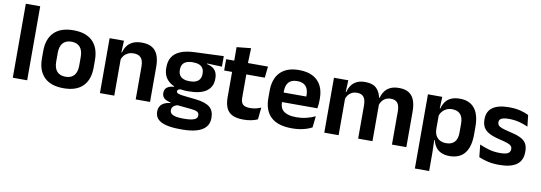

<svg xmlns="http://www.w3.org/2000/svg" viewBox="-62 -1080 4760 1689"><g transform="rotate(10 2318.0 -235.5)"><path d="M185.5 0H57V-661H185.5Z M511.5 13.5Q397.5 13.5 338.8 -45Q280 -103.5 280 -211.5V-278Q280 -386.5 338.8 -445.2Q397.5 -504 511.5 -504Q625 -504 683.5 -445.2Q742 -386.5 742 -278V-211.5Q742 -103.5 683.8 -45Q625.5 13.5 511.5 13.5ZM511.5 -89Q561.5 -89 587.8 -119Q614 -149 614 -205V-284.5Q614 -341.5 587.8 -371.8Q561.5 -402 511.5 -402Q461 -402 434.8 -371.8Q408.5 -341.5 408.5 -284.5V-205Q408.5 -149 434.8 -119Q461 -89 511.5 -89Z M1283 0H1155V-294.5Q1155 -325.5 1146.8 -348Q1138.5 -370.5 1119.5 -383Q1100.5 -395.5 1067.5 -395.5Q1038.5 -395.5 1016.8 -385Q995 -374.5 981.2 -356.8Q967.5 -339 960.5 -316.5L940.5 -386.5H964.5Q972.5 -419 991.2 -445Q1010 -471 1042.2 -486.2Q1074.5 -501.5 1123 -501.5Q1179.5 -501.5 1214.5 -480.2Q1249.5 -459 1266.2 -417Q1283 -375 1283 -313ZM963.5 0H835.5V-490.5H963.5L958.5 -371L963.5 -360.5Z M1598 -150.5Q1486.5 -150.5 1429 -194.8Q1371.5 -239 1371.5 -319V-326.5Q1371.5 -379.5 1394.5 -416.8Q1417.5 -454 1466.5 -475Q1515.5 -496 1593.5 -499L1852 -509.5V-415.5L1719 -420.5V-415Q1750.5 -408.5 1771.2 -394.2Q1792 -380 1802.5 -357.8Q1813 -335.5 1813 -304V-299.5Q1813 -227 1759.5 -188.8Q1706 -150.5 1598 -150.5ZM1592 93.5H1606Q1645 93.5 1670.5 88.2Q1696 83 1708.8 72.2Q1721.5 61.5 1721.5 44.5V43Q1721.5 22 1705.2 12.2Q1689 2.5 1653 -1L1509.5 -15L1539 -16.5Q1520.5 -13 1506.2 -6.2Q1492 0.5 1484 11.5Q1476 22.5 1476 38.5V39.5Q1476 58 1489 70.2Q1502 82.5 1528 88Q1554 93.5 1592 93.5ZM1603 190H1585Q1514 190 1463.5 178.2Q1413 166.5 1386.2 141Q1359.5 115.5 1359.5 73.5V71.5Q1359.5 43 1372 23.5Q1384.5 4 1407.5 -7.5Q1430.5 -19 1460.5 -22V-27Q1422.5 -34.5 1403.2 -51.8Q1384 -69 1384 -99V-99.5Q1384 -120.5 1393.5 -135Q1403 -149.5 1421.8 -158Q1440.5 -166.5 1468 -168V-182.5L1576.5 -155.5L1541.5 -156.5Q1518.5 -156 1509.5 -150.2Q1500.5 -144.5 1500.5 -134V-133.5Q1500.5 -120.5 1514.5 -114.8Q1528.5 -109 1561 -105L1678.5 -92Q1761 -82.5 1800.2 -51.5Q1839.5 -20.5 1839.5 44V46.5Q1839.5 96 1811.5 127.8Q1783.5 159.5 1730.8 174.8Q1678 190 1603 190ZM1594.5 -239.5Q1628 -239.5 1650.2 -249Q1672.5 -258.5 1683.8 -277Q1695 -295.5 1695 -322V-327.5Q1695 -354 1684 -372.2Q1673 -390.5 1651 -399.8Q1629 -409 1595.5 -409H1594Q1558.5 -409 1536 -399.2Q1513.5 -389.5 1503 -371.2Q1492.5 -353 1492.5 -327.5V-322Q1492.5 -295.5 1503.8 -277Q1515 -258.5 1537.8 -249Q1560.5 -239.5 1594.5 -239.5Z M2118 10.5Q2055.5 10.5 2018.2 -8.2Q1981 -27 1964.5 -65Q1948 -103 1948 -158.5V-444.5H2075V-177.5Q2075 -137.5 2093.2 -118.8Q2111.5 -100 2157.5 -100Q2184.5 -100 2209.5 -105.8Q2234.5 -111.5 2255.5 -121L2244.5 -14Q2219.5 -2.5 2187.2 4Q2155 10.5 2118 10.5ZM2240 -385.5H1877V-486.5H2251ZM2071.5 -477H1949.5L1949 -607L2076.5 -620Z M2551 12Q2425 12 2363.5 -46Q2302 -104 2302 -214V-278Q2302 -387 2359.5 -445.5Q2417 -504 2526.5 -504Q2600.5 -504 2650 -478Q2699.5 -452 2724.2 -404.2Q2749 -356.5 2749 -290V-272.5Q2749 -254.5 2747.2 -235.8Q2745.5 -217 2742.5 -200.5H2626.5Q2628 -228 2628.2 -252.8Q2628.5 -277.5 2628.5 -297.5Q2628.5 -332 2617.5 -356.2Q2606.5 -380.5 2584 -393Q2561.5 -405.5 2526.5 -405.5Q2475 -405.5 2450.5 -377Q2426 -348.5 2426 -296V-250.5L2426.5 -236V-197.5Q2426.5 -174.5 2433.8 -155Q2441 -135.5 2458 -121.2Q2475 -107 2503.2 -99Q2531.5 -91 2574 -91Q2620 -91 2661.8 -101.2Q2703.5 -111.5 2741 -129L2730 -28Q2696.5 -9.5 2651.2 1.2Q2606 12 2551 12ZM2716.5 -200.5H2370V-285.5H2716.5Z M3572.5 0H3444V-298Q3444 -328 3436.5 -349.8Q3429 -371.5 3411.8 -383.5Q3394.5 -395.5 3365 -395.5Q3338 -395.5 3318 -385Q3298 -374.5 3285.5 -356.8Q3273 -339 3267 -316.5L3253 -386.5H3266Q3274 -418 3292 -444.2Q3310 -470.5 3341.2 -486Q3372.5 -501.5 3420.5 -501.5Q3474 -501.5 3507.2 -480.8Q3540.5 -460 3556.5 -418.8Q3572.5 -377.5 3572.5 -316.5ZM2967.5 0H2839.5V-490.5H2967.5L2962.5 -366L2967.5 -360.5ZM3270 0H3142V-298Q3142 -328 3134.5 -349.8Q3127 -371.5 3109.8 -383.5Q3092.5 -395.5 3063 -395.5Q3035.5 -395.5 3015.8 -385Q2996 -374.5 2983.2 -356.8Q2970.5 -339 2964.5 -316.5L2944.5 -386.5H2968.5Q2976 -419 2993.8 -445Q3011.5 -471 3042 -486.2Q3072.5 -501.5 3118 -501.5Q3186.5 -501.5 3221.2 -466.5Q3256 -431.5 3265 -364.5Q3267 -354.5 3268.5 -341.2Q3270 -328 3270 -316.5Z M3959 11.5Q3915 11.5 3884.5 -2.8Q3854 -17 3835.2 -43Q3816.5 -69 3808.5 -104H3772L3804.5 -202Q3805.5 -167 3818.8 -143Q3832 -119 3855.8 -107Q3879.5 -95 3911.5 -95Q3960 -95 3985.5 -123.2Q4011 -151.5 4011 -207V-287.5Q4011 -342.5 3986 -370.5Q3961 -398.5 3912 -398.5Q3884 -398.5 3861.5 -387.8Q3839 -377 3824 -359Q3809 -341 3802.5 -317.5L3772.5 -386.5H3808Q3816 -418.5 3833.8 -444.8Q3851.5 -471 3883.2 -486.2Q3915 -501.5 3963.5 -501.5Q4050 -501.5 4095 -445.8Q4140 -390 4140 -281V-213Q4140 -103 4094.8 -45.8Q4049.5 11.5 3959 11.5ZM3806.5 172H3679V-490.5H3807L3802 -366L3804.5 -343.5V-147L3803 -124L3806.5 10.5Z M4402.5 12Q4343.5 12 4297.8 0.8Q4252 -10.5 4220 -24.5L4208.5 -135.5Q4246.5 -118 4292.2 -105Q4338 -92 4393 -92Q4441 -92 4462.5 -104.2Q4484 -116.5 4484 -141V-144Q4484 -160.5 4474.2 -171Q4464.5 -181.5 4440 -190.2Q4415.5 -199 4371 -209Q4309.5 -223.5 4273.8 -242.8Q4238 -262 4222.5 -290.2Q4207 -318.5 4207 -358V-362.5Q4207 -432 4256.5 -467.2Q4306 -502.5 4403 -502.5Q4460.5 -502.5 4504.8 -491.2Q4549 -480 4578.5 -464.5L4590 -362.5Q4555 -379 4511.5 -390.2Q4468 -401.5 4418 -401.5Q4385.5 -401.5 4366.8 -396.2Q4348 -391 4340 -381.5Q4332 -372 4332 -358.5V-356Q4332 -341 4340.8 -330Q4349.5 -319 4373 -310.2Q4396.5 -301.5 4439 -291.5Q4501 -278.5 4538.5 -261Q4576 -243.5 4593 -216.2Q4610 -189 4610 -145V-139Q4610 -63 4558.5 -25.5Q4507 12 4402.5 12Z"/></g></svg>

Font: Anek Devanagari SemiBold
Style: Regular
Weight: 600
Designer: Kailash Malviya (Devanagari) & Yesha Goshar (Latin)
Foundry: Ek Type
Version: Version 1.003